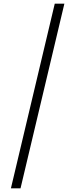

<svg xmlns="http://www.w3.org/2000/svg" viewBox="-20 -853 407 1038"><path d="M276 -833 39 165H91L328 -833Z"/></svg>

Font: Noto Sans Devanagari UI ExtraCondensed Light
Style: Regular
Weight: 300
Width: 2
Designer: Jelle Bosma - Monotype Design Team
Foundry: Monotype Imaging Inc.
Version: Version 2.004